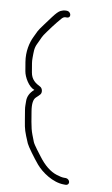

<svg xmlns="http://www.w3.org/2000/svg" viewBox="-124 -749 507 866"><g transform="rotate(10 129.5 -316.0)"><path d="M110.9 -703H103.9C97.9 -703 90.7 -701 82.3 -697.1C73.8 -693.1 62.6 -681.6 48.5 -662.6C34.4 -643.5 24.4 -630 18.4 -622C-7.4 -587.6 -4.9 -586.4 -18 -559.7C-31.3 -532.5 -41.6 -490 -33.8 -443L-26.9 -402C-22.5 -375.1 1.6 -334.3 27.7 -326C8.3 -309.4 -1 -290.2 -0.2 -268.5C0.4 -252.8 -1 -246.2 1.9 -229L9.7 -182C16.5 -141.1 18.4 -135.3 40.5 -83.1C45.5 -71 80.2 -23.6 102.4 2.7C128.5 33.6 181.9 71 232.8 71H241.8C249.7 71 255.6 63.9 254.3 56C253 48.1 244.8 41 236.8 41H227.8C219.8 41 208.4 38.7 193.7 34C163.7 24.6 135.1 1.6 107.7 -35C100.6 -44.5 71.9 -80.7 66.3 -94L54.1 -125.5C48.3 -140.5 43.5 -159.3 39.7 -182L31.9 -228.8C26.4 -261.8 29.4 -283.5 40.9 -293.7C48.5 -300.6 54.3 -306.3 58.2 -311C65.7 -320 62.4 -339.5 50 -345.5C28.5 -355.9 8.4 -369.9 3.1 -402L-3.7 -442.5C-5 -450.2 -5.5 -458.3 -5.4 -466.9C-4.9 -493.9 -6.8 -511 4.6 -533.7C20 -564.5 16.8 -566 37.7 -593.9C54.1 -615.8 60.8 -626.1 74.9 -643L90.8 -662C96.9 -669.3 102.9 -673 108.9 -673H115.9C124.1 -673 129.9 -679.1 128.5 -687.5C127.1 -695.8 119.1 -703 110.9 -703Z"/></g></svg>

Font: MewTooHand
Style: CondLta
Weight: 400
Designer: Mew Too, Robert Jablonski
Version: Version 0.77